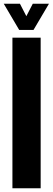

<svg xmlns="http://www.w3.org/2000/svg" viewBox="-26 -1000 280 1020"><path d="M40 0V-800H190V0ZM76 -841 -6 -980H80L114 -914L148 -980H234L152 -841Z"/></svg>

Font: Big Shoulders Stencil Display Thin Black
Style: Regular
Weight: 900
Version: Version 2.001